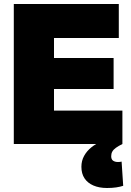

<svg xmlns="http://www.w3.org/2000/svg" viewBox="-20 -720 656 960"><path d="M49 0V-700H574V-530H250V-430H548V-275H250V-167H592V0ZM515 220Q476 220 447 207.5Q418 195 402.5 171.5Q387 148 387 114Q387 84 400.5 59.5Q414 35 437 16.5Q460 -2 486 -12L592 0Q572 10 559.5 19Q547 28 541.5 38Q536 48 536 61Q536 77 545.5 83.5Q555 90 570 90Q575 90 579.5 89.5Q584 89 588 88L596 209Q581 214 561 217Q541 220 515 220Z"/></svg>

Font: Georama ExtraBold
Style: Regular
Weight: 800
Designer: Jean-Baptiste Levee
Foundry: Production Type
Version: Version 1.001